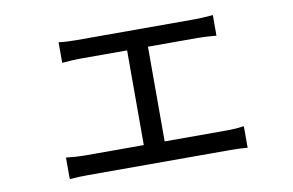

<svg xmlns="http://www.w3.org/2000/svg" viewBox="-61 -623 1122 735"><g transform="rotate(-10 500.0 -255.5)"><path d="M538.1 -72.3H780.3Q814.5 -72.3 846.7 -77.1V6.8Q817.4 3.9 780.3 3.9H226.6Q191.4 3.9 155.3 6.8V-77.1Q194.3 -72.3 226.6 -72.3H457V-440.4H273.4Q247.1 -440.4 204.1 -436.5V-516.6Q232.4 -512.7 273.4 -512.7H733.4Q760.7 -512.7 803.7 -516.6V-436.5Q758.8 -440.4 733.4 -440.4H538.1Z"/></g></svg>

Font: GenEi Gothic M Regular
Style: Regular
Weight: 400
Designer: o_tamon (Modified); [Source Han Sans]
Ryoko NISHIZUKA  (kana & ideographs); Paul D. Hunt (Latin, Greek & Cyrillic); Wenl
Version: Version 1.1a;Original Version 1.004